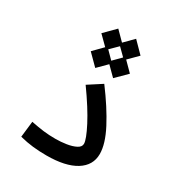

<svg xmlns="http://www.w3.org/2000/svg" viewBox="-181 -893 949 1017"><g transform="rotate(30 293.0 -384.5)"><path d="M252.4 2.4Q207.5 2.4 168.7 -2Q129.9 -6.3 87.9 -17.1L99.1 -114.7Q143.1 -106 176.5 -101.8Q210 -97.7 250 -97.7Q282.2 -97.7 315.7 -102.8Q349.1 -107.9 371.8 -119.6Q394.5 -131.3 394.5 -150.4Q394.5 -177.2 356.2 -251.2Q317.9 -325.2 245.6 -425.8L328.6 -479.5Q404.3 -378.4 449.2 -292.5Q494.1 -206.5 494.1 -145.5Q494.1 -75.7 431.2 -36.6Q368.2 2.4 252.4 2.4ZM245.1 -528.3 180.2 -593.3 235.8 -649.9 181.2 -704.1 246.6 -770 300.8 -715.3 355.5 -770.5 420.4 -704.6 364.7 -648.9 419.4 -593.8 354 -528.8 299.8 -583ZM299.3 -604 345.2 -650.4 301.3 -693.8 255.4 -648.4Z"/></g></svg>

Font: Cascadia Mono PL
Style: Regular
Weight: 400
Monospace: yes
Designer: Aaron Bell
Foundry: Saja Typeworks
Version: Version 2404.023; ttfautohint (v1.8.4)